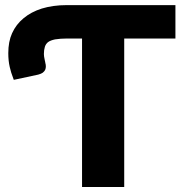

<svg xmlns="http://www.w3.org/2000/svg" viewBox="-20 -749 737 769"><path d="M682.6 -728.5V-594.7H477.5V0H308.6V-594.7H247.1Q222.2 -594.7 200.7 -591.3Q182.1 -587.4 172.9 -580.6Q163.6 -573.7 159.7 -561.5Q155.8 -548.8 155.8 -532.7Q155.8 -523.9 158.7 -511.2Q159.2 -508.3 159.9 -505.4Q160.6 -502.4 161.1 -499.8Q161.6 -497.1 161.6 -496.6Q163.6 -490.7 163.6 -482.4Q163.6 -476.1 161.1 -469.7Q158.2 -463.4 151.4 -458Q145.5 -453.6 133.3 -450.2L35.2 -429.2Q22.9 -461.4 19 -480.5Q13.2 -505.4 13.2 -536.1Q13.2 -582.5 28.3 -615.7Q44.4 -651.4 74.2 -675.8Q104.5 -701.2 147.5 -714.8Q192.4 -728.5 247.1 -728.5Z"/></svg>

Font: Lato-ExtraBold
Style: Regular
Weight: 500
Designer: Lukasz Dziedzic with Adam Twardoch and Botio Nikoltchev
Foundry: tyPoland Lukasz Dziedzic
Version: ""